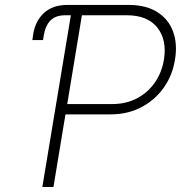

<svg xmlns="http://www.w3.org/2000/svg" viewBox="-20 -747 756 767"><path d="M152 -587H109.4L112.6 -610.8Q121.4 -664.1 156.2 -695.7Q191.1 -727.3 248.6 -727.3H494Q563.2 -727.3 608.1 -698.9Q653.1 -670.5 671.3 -621.1Q689.6 -571.7 679 -508.5Q669 -446 634.1 -396.7Q599.1 -347.3 544.7 -318.7Q490.4 -290.1 421.5 -290.1H241.5L193.5 0H149.1L263.1 -686.1H241.8Q201 -686.1 180.8 -664.4Q160.5 -642.8 154.5 -603.7ZM248.6 -331.3H427.6Q483.7 -331.3 527.2 -354.2Q570.7 -377.1 598.5 -417.3Q626.4 -457.4 634.9 -508.5Q647.7 -586.6 608.8 -636.4Q570 -686.1 485.8 -686.1H307.2Z"/></svg>

Font: Inter UI Extra Light
Style: Italic
Weight: 200
Italic angle: -9.39999°
Designer: Rasmus Andersson
Foundry: rsms
Version: 3.2;8d6f07862